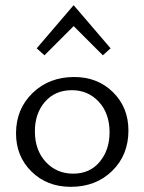

<svg xmlns="http://www.w3.org/2000/svg" viewBox="-20 -718 559 743"><path d="M152 -504 122 -531 265 -698 408 -531 378 -504 265 -617ZM254 5Q162 5 102 -54Q42 -113 42 -202Q42 -296 106 -358Q170 -420 267 -420Q358 -420 417.5 -361Q477 -302 477 -213Q477 -118 414 -56.5Q351 5 254 5ZM263 -46Q328 -46 366 -92Q404 -138 404 -206Q404 -279 362.5 -324Q321 -369 258 -369Q193 -369 154 -324Q115 -279 115 -210Q115 -137 157 -91.5Q199 -46 263 -46Z"/></svg>

Font: EauTestInfant
Style: Regular
Weight: 400
Designer: Christian Thalmann (Catharsis Fonts)
Version: Version 0.001;PS 000.001;hotconv 1.0.88;makeotf.lib2.5.64775